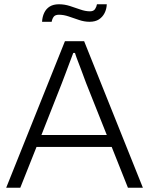

<svg xmlns="http://www.w3.org/2000/svg" viewBox="-20 -879 698 899"><path d="M9 0 284 -686H374L649 0H579L503 -191H151L75 0ZM174 -247H480L384 -488Q381 -496 375 -512Q369 -528 361.5 -548.5Q354 -569 345.5 -590.5Q337 -612 331 -631H323Q316 -612 306 -586Q296 -560 286.5 -534Q277 -508 269 -488ZM177 -777Q178 -800 187 -819Q196 -838 213 -848.5Q230 -859 256 -859Q282 -859 307 -851Q332 -843 356 -834.5Q380 -826 401 -826Q418 -826 425 -836.5Q432 -847 434 -859H480Q479 -836 469.5 -817.5Q460 -799 443 -788Q426 -777 399 -777Q375 -777 350 -785.5Q325 -794 301.5 -802Q278 -810 256 -810Q238 -810 231 -800Q224 -790 222 -777Z"/></svg>

Font: Archivo SemiBold ExtraLight
Style: Regular
Weight: 250
Version: Version 2.001